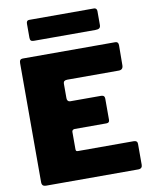

<svg xmlns="http://www.w3.org/2000/svg" viewBox="-101 -1028 873 1102"><g transform="rotate(-10 335.5 -477.0)"><path d="M71 -742H611Q629 -742 629 -721L628 -605Q628 -578 602 -578H302Q279 -578 279 -559V-474Q279 -464 284 -458.5Q289 -453 297 -453H477Q498 -453 498 -433V-309Q498 -292 480 -292H295Q288 -292 283.5 -288Q279 -284 279 -278V-178Q279 -170 281.5 -167Q284 -164 291 -164H616Q638 -164 638 -145V-22Q638 -12 632 -6Q626 0 614 0H79Q64 0 58 -6Q52 -12 52 -25V-719Q52 -742 71 -742ZM541 -855Q541 -842 534 -836.5Q527 -831 512 -831H152Q140 -831 135 -836Q130 -841 130 -853V-934Q130 -954 146 -954H525Q532 -954 536.5 -949Q541 -944 541 -936Z"/></g></svg>

Font: Libre Franklin Black
Style: Regular
Weight: 900
Designer: Pablo Impallari, Rodrigo Fuenzalida
Foundry: Impallari Type
Version: Version 1.002; ttfautohint (v1.5)